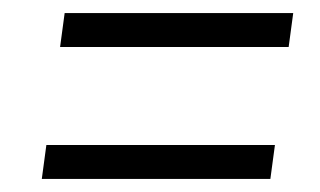

<svg xmlns="http://www.w3.org/2000/svg" viewBox="-20 -497 490 294"><path d="M79 -477H429L422 -425H72ZM51 -275H401L394 -223H44Z"/></svg>

Font: Pathway Extreme Condensed ExtraLight
Style: Italic
Weight: 250
Width: 3
Italic angle: -8°
Version: Version 1.001;gftools[0.9.26]